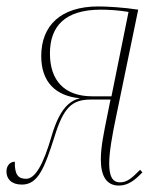

<svg xmlns="http://www.w3.org/2000/svg" viewBox="-38 -566 493 596"><path d="M331 10C360 10 381 -7 404 -31L397 -39C372 -14 357 0 335 0C310 0 301 -20 301 -59C301 -93 310 -145 322 -202L391 -536C346 -543 294 -546 267 -546C151 -546 90 -487 90 -392C90 -310 136 -268 210 -261C178 -253 147 -229 122 -143C96 -54 71 -11 43 -11C20 -11 7 -22 8 -64C-8 -64 -18 -50 -18 -34C-18 -11 -3 7 30 7C80 7 100 -44 131 -141C159 -232 185 -257 244 -257H305L294 -202C284 -152 275 -110 275 -71C275 -19 293 10 331 10ZM249 -267C161 -267 117 -317 117 -400C117 -484 163 -536 275 -536C300 -536 331 -534 361 -529L308 -267Z"/></svg>

Font: Noto Serif Display Condensed Thin
Style: Italic
Weight: 100
Width: 3
Italic angle: -12°
Designer: Monotype Design Team
Foundry: Monotype Imaging Inc.
Version: Version 2.009